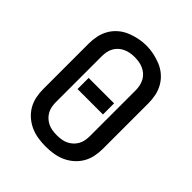

<svg xmlns="http://www.w3.org/2000/svg" viewBox="-207 -876 1014 1014"><g transform="rotate(45 300.0 -369.0)"><path d="M300 8Q271 8 242.5 3.5Q214 -1 188 -12.5Q162 -24 140 -43Q118 -62 103.5 -86.5Q89 -111 83 -139.5Q77 -168 77 -196V-539Q77 -567 83 -595.5Q89 -624 103.5 -649Q118 -674 140 -693Q162 -712 188.5 -723Q215 -734 243 -740Q271 -746 300 -746Q329 -746 357 -740Q385 -734 411.5 -723Q438 -712 460 -693Q482 -674 496.5 -649Q511 -624 517 -595.5Q523 -567 523 -539V-196Q523 -168 517 -139.5Q511 -111 496.5 -86.5Q482 -62 460 -43Q438 -24 412 -12.5Q386 -1 357.5 3.5Q329 8 300 8ZM300 -76Q317 -76 333.5 -78.5Q350 -81 365 -88Q380 -95 392.5 -106.5Q405 -118 413 -132.5Q421 -147 424 -163.5Q427 -180 427 -196V-539Q427 -555 423.5 -571.5Q420 -588 412 -603Q404 -618 391.5 -629Q379 -640 363.5 -647Q348 -654 331.5 -656.5Q315 -659 298 -659Q282 -659 265.5 -656Q249 -653 234 -646Q219 -639 207 -628Q195 -617 187 -602.5Q179 -588 176 -571.5Q173 -555 173 -539V-196Q173 -180 176 -163.5Q179 -147 187 -132.5Q195 -118 207.5 -106.5Q220 -95 235 -88Q250 -81 266.5 -78.5Q283 -76 300 -76ZM205 -326V-409H395V-326Z"/></g></svg>

Font: Zed Mono Medium Extended
Style: Regular
Weight: 500
Width: 7
Monospace: yes
Designer: Belleve Invis
Foundry: Belleve Invis
Version: Version 1.0.0; ttfautohint (v1.8.4)